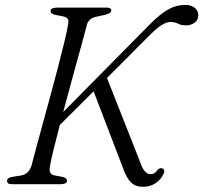

<svg xmlns="http://www.w3.org/2000/svg" viewBox="-20 -730 806 761"><path d="M178 -71Q171 -38.5 197.5 -34.5L227 -29Q245.5 -25 245.5 -13Q245.5 -6.5 238.5 -3.2Q231.5 0 221.5 0H28.5Q16.5 0 12.2 -3.5Q8 -7 8 -13Q7.5 -25.5 28.5 -29L61 -34Q93 -38.5 104.5 -72.5Q110.5 -96 122 -138.5Q133.5 -181 148.2 -235Q163 -289 178.8 -346.8Q194.5 -404.5 208.8 -459.5Q223 -514.5 234 -559.2Q245 -604 249.5 -631Q253 -646 249.2 -654Q245.5 -662 230.5 -665L200 -671Q180.5 -675 180.5 -687Q180.5 -700 211 -700H402Q421 -700 421 -688.5Q421 -677.5 397 -671.5L363 -664Q332.5 -658.5 325 -633.5Q316.5 -600.5 300.8 -543.8Q285 -487 266.5 -419.2Q248 -351.5 230.5 -286L574 -633.5Q615 -675 647 -692.8Q679 -710.5 714.5 -710.5Q739 -710.5 753 -698Q767 -685.5 766 -668Q765 -650 751 -639.8Q737 -629.5 717 -629.5Q698.5 -629.5 685.5 -636.2Q672.5 -643 656 -643Q626 -643 580 -597L404 -421L534 -91.5Q550.5 -39.5 577 -39.5Q593.5 -39.5 604.5 -56.5Q613 -66 623.5 -62.5Q628.5 -61 630.5 -55.2Q632.5 -49.5 628.5 -41.5Q617.5 -17.5 596 -3.5Q574.5 10.5 546 10.5Q518 10.5 500 -6.2Q482 -23 468.5 -61.5L351 -368L217 -234.5Q202.5 -178.5 191.8 -134.8Q181 -91 178 -71Z"/></svg>

Font: Fraunces 9pt Light
Style: Italic
Weight: 300
Italic angle: -16°
Version: Version 1.000;[0bf87f6ff]